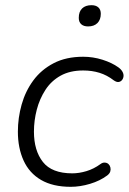

<svg xmlns="http://www.w3.org/2000/svg" viewBox="-20 -713 499 741"><path d="M253 8Q184 8 138.5 -18.5Q93 -45 71 -93.5Q49 -142 49 -205Q49 -258 63.5 -309.5Q78 -361 108.5 -402.5Q139 -444 187 -469Q235 -494 301 -494Q339 -494 375.5 -482.5Q412 -471 437 -453Q448 -445 453 -435.5Q458 -426 456.5 -417Q455 -408 449.5 -402.5Q444 -397 436.5 -396.5Q429 -396 419 -403Q393 -423 364 -432Q335 -441 301 -441Q250 -441 214 -421Q178 -401 155.5 -366.5Q133 -332 122 -290Q111 -248 111 -205Q111 -132 145.5 -88Q180 -44 259 -44Q285 -44 313.5 -52.5Q342 -61 368 -80Q376 -86 384.5 -85.5Q393 -85 398.5 -80Q404 -75 406 -67Q408 -59 405.5 -51Q403 -43 394 -36Q366 -15 327.5 -3.5Q289 8 253 8ZM320 -611Q303 -611 293.5 -619.5Q284 -628 284 -644Q284 -668 297 -680.5Q310 -693 333 -693Q350 -693 359.5 -684.5Q369 -676 369 -660Q369 -637 356 -624Q343 -611 320 -611Z"/></svg>

Font: Nunito ExtraLight Light
Style: Italic
Weight: 300
Italic angle: -9°
Version: Version 3.602